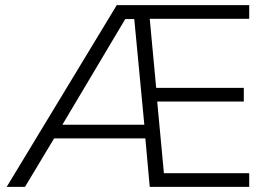

<svg xmlns="http://www.w3.org/2000/svg" viewBox="-20 -725 1041 745"><path d="M6 0H77L190 -188H544L561 0H947V-53H616L590 -331H926V-384H586L561 -652H947V-705H433ZM466 -651H501L540 -241H222Z"/></svg>

Font: Poppy and Pepper Light
Style: Regular
Weight: 300
Designer: Thy Ha
Foundry: Thy Ha
Version: Version 0.001;Glyphs 3.2 (3227)